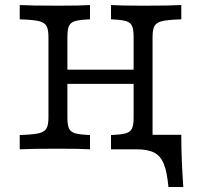

<svg xmlns="http://www.w3.org/2000/svg" viewBox="-20 -591 796 760"><path d="M508.9 -125.8V-445.2Q508.9 -475 502.4 -488.7Q496 -502.4 477.8 -507.7Q459.7 -512.9 419.4 -514.5V-571Q457.3 -568.5 546 -568.5Q653.2 -568.5 697.6 -571V-514.5Q646 -512.9 623 -507.7Q600 -502.4 591.9 -488.7Q583.9 -475 583.9 -445.2V0H419.4V-56.5Q459.7 -58.1 477.8 -63.3Q496 -68.5 502.4 -82.3Q508.9 -96 508.9 -125.8ZM171.8 -125.8V-445.2Q171.8 -475 163.7 -488.7Q155.6 -502.4 132.7 -507.7Q109.7 -512.9 58.1 -514.5V-571Q103.2 -568.5 209.7 -568.5Q299.2 -568.5 336.3 -571V-514.5Q296 -512.9 277.8 -507.7Q259.7 -502.4 253.2 -488.7Q246.8 -475 246.8 -445.2V-125.8Q246.8 -96 253.2 -82.3Q259.7 -68.5 277.8 -63.3Q296 -58.1 336.3 -56.5V0Q299.2 -2.4 209.7 -2.4Q103.2 -2.4 58.1 0V-56.5Q109.7 -58.1 132.7 -63.3Q155.6 -68.5 163.7 -82.3Q171.8 -96 171.8 -125.8ZM218.5 -315.3H537.1V-258.9H218.5ZM519.4 0 571.8 -57.3H697.6Q697.6 -8.1 699.6 43.1Q701.6 94.4 705.6 149.2H646.8Q641.1 88.7 628.2 57.3Q615.3 25.8 589.9 12.9Q564.5 0 519.4 0Z"/></svg>

Font: Playfair Micro SmCond SmLight
Style: Regular
Weight: 360
Width: 4
Designer: Claus Eggers Sørensen
Foundry: Claus Eggers Sørensen
Version: Version 2.100;Glyphs 3.2 (3219)